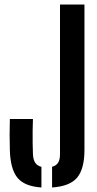

<svg xmlns="http://www.w3.org/2000/svg" viewBox="-20 -820 430 848"><path d="M163 8Q87 3 56.2 -36Q25.5 -75 23.5 -158Q22.5 -191 22.5 -226.2Q22.5 -261.5 23.5 -294.5H125.5Q124.5 -272 124.2 -244.2Q124 -216.5 124.2 -189Q124.5 -161.5 125.5 -139Q126.5 -115.5 135.2 -101.8Q144 -88 163 -83ZM210 8V-83.5Q228.5 -88 236.8 -101.8Q245 -115.5 245 -139V-800H353V-158Q353 -74.5 320.8 -35.8Q288.5 3 210 8Z"/></svg>

Font: Big Shoulders Stencil Display Thin
Style: Bold
Weight: 700
Version: Version 2.001